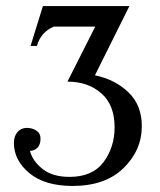

<svg xmlns="http://www.w3.org/2000/svg" viewBox="-20 -605 528 635"><path d="M294 -356Q361 -342 405 -299.5Q449 -257 449 -188Q449 -108 388.5 -49Q328 10 220 10Q128 10 77 -32.5Q26 -75 26 -132Q26 -155 38 -168.5Q50 -182 69 -182Q87 -182 100.5 -173Q114 -164 114 -147Q114 -126 103.5 -116Q93 -106 79 -106Q88 -72 121 -46Q154 -20 210 -20Q286 -20 322.5 -69Q359 -118 359 -184Q359 -258 315 -296.5Q271 -335 203 -335L295 -517H158Q115 -499 102 -453H81L122 -585H408Z"/></svg>

Font: Judson
Style: Regular
Weight: 400
Version: Version 20110429